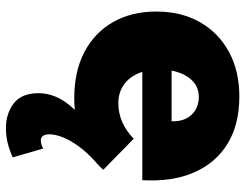

<svg xmlns="http://www.w3.org/2000/svg" viewBox="-110 -481 829 649"><g transform="rotate(90 304.5 -156.5)"><path d="M390 -322Q391 -350 381 -370.5Q371 -391 352 -402.5Q333 -414 308 -414Q278 -414 257.5 -396.5Q237 -379 226 -349Q215 -319 215 -281Q215 -237 229.5 -206Q244 -175 269.5 -158.5Q295 -142 329 -142Q395 -142 449 -194L554 -91Q512 -44 450.5 -18.5Q389 7 312 7Q221 7 155.5 -27.5Q90 -62 54.5 -124.5Q19 -187 19 -270Q19 -355 55 -418Q91 -481 155.5 -516Q220 -551 306 -551Q402 -551 467 -510.5Q532 -470 563.5 -396.5Q595 -323 589 -223H188V-322ZM463 -86 525 -63Q497 -38 476.5 -10.5Q456 17 445 43.5Q434 70 434 91Q434 106 439.5 113Q445 120 454 120Q468 120 482 112L512 215Q490 225 465.5 231.5Q441 238 413 238Q364 238 329.5 211.5Q295 185 295 128Q295 72 336 22.5Q377 -27 463 -86Z"/></g></svg>

Font: Alexandria ExtraBold
Style: Regular
Weight: 800
Designer: Mohamed Gaber
Foundry: Kief Type Foundry
Version: Version 5.100